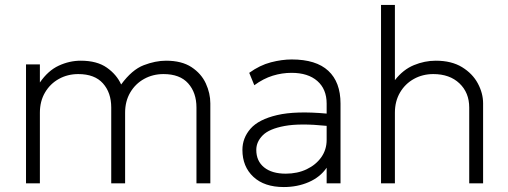

<svg xmlns="http://www.w3.org/2000/svg" viewBox="-20 -740 2050 775"><path d="M85 0V-480H141V-407Q174 -455 217.2 -475Q260.5 -495 306 -495Q371.5 -495 411.2 -467Q451 -439 469 -399Q512.5 -458.5 560 -476.8Q607.5 -495 650 -495Q713.5 -495 753 -469Q792.5 -443 810.8 -403.2Q829 -363.5 829 -323V0H773V-306Q773 -366 739.5 -403.5Q706 -441 640 -441Q597 -441 561.8 -421.5Q526.5 -402 505.8 -366.8Q485 -331.5 485 -285V0H429V-306Q429 -366 395.5 -403.5Q362 -441 296 -441Q253 -441 217.8 -421.5Q182.5 -402 161.8 -366.8Q141 -331.5 141 -285V0Z M1125.5 15Q1047 15 1002.8 -26.2Q958.5 -67.5 958.5 -135Q958.5 -183 991.2 -220.5Q1024 -258 1098.8 -275.5Q1173.5 -293 1298.5 -281.5V-322Q1298.5 -380 1261 -413Q1223.5 -446 1156.5 -446Q1118.5 -446 1081 -434.5Q1043.5 -423 1006.5 -396L986 -446Q1029 -477 1073.5 -488.5Q1118 -500 1157.5 -500Q1256 -500 1305.2 -454.2Q1354.5 -408.5 1354.5 -322V0H1298.5V-63Q1272.5 -25 1226.5 -5Q1180.5 15 1125.5 15ZM1014.5 -135Q1014.5 -90 1046 -64.5Q1077.5 -39 1133.5 -39Q1180.5 -39 1217.8 -56.8Q1255 -74.5 1276.8 -105.2Q1298.5 -136 1298.5 -175V-232Q1191 -243 1128.8 -231.5Q1066.5 -220 1040.5 -193.8Q1014.5 -167.5 1014.5 -135Z M1518 0V-720H1574V-416.5Q1607 -459 1650.5 -477Q1694 -495 1739 -495Q1802.5 -495 1845 -469Q1887.5 -443 1908.8 -403.2Q1930 -363.5 1930 -323V0H1874V-306Q1874 -366 1834.5 -403.5Q1795 -441 1729 -441Q1686 -441 1650.8 -421.5Q1615.5 -402 1594.8 -366.8Q1574 -331.5 1574 -285V0Z"/></svg>

Font: Geologica Thin
Style: Regular
Weight: 100
Designer: Sindre Bremnes, Frode Helland
Foundry: Monokrom Skriftforlag AS
Version: Version 1.010; ttfautohint (v1.8.4.7-5d5b);gftools[0.9.28]